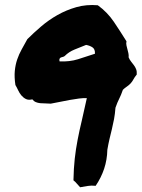

<svg xmlns="http://www.w3.org/2000/svg" viewBox="-20 -749 579 785"><path d="M497.1 -580.1Q495.1 -571.3 497.1 -563Q499 -554.7 501 -547.4Q502.9 -540 504.9 -531.7Q506.8 -523.4 505.9 -514.6Q509.8 -504.9 516.1 -497.1Q522.5 -489.3 527.8 -481.9Q533.2 -474.6 536.6 -465.8Q540 -457 539.1 -444.3Q530.3 -433.6 525.4 -424.3Q520.5 -415 513.7 -407.7Q506.8 -400.4 498 -394.5Q489.3 -388.7 482.4 -381.8Q474.6 -359.4 467.3 -345.2Q460 -331.1 452.1 -308.6Q450.2 -283.2 446.3 -262.2Q442.4 -241.2 437.5 -221.2Q432.6 -201.2 427.7 -180.7Q422.9 -160.2 418.9 -136.7Q418 -95.7 405.8 -59.1Q393.6 -22.5 371.1 10.7Q353.5 8.8 339.4 11.2Q325.2 13.7 307.6 16.6Q299.8 8.8 293.9 1.5Q288.1 -5.9 280.3 -11.7Q281.2 -60.5 285.6 -100.1Q290 -139.6 297.4 -177.7Q304.7 -215.8 314.5 -256.3Q324.2 -296.9 335 -347.7Q321.3 -348.6 303.2 -346.2Q285.2 -343.8 265.1 -340.3Q245.1 -336.9 225.1 -332.5Q205.1 -328.1 187.5 -325.2Q176.8 -326.2 165.5 -326.2Q154.3 -326.2 144.5 -327.1Q134.8 -328.1 126.5 -331.5Q118.2 -335 112.3 -342.8Q96.7 -338.9 85.9 -344.2Q75.2 -349.6 67.4 -358.9Q59.6 -368.2 54.2 -379.9Q48.8 -391.6 43 -401.4Q38.1 -433.6 40.5 -459Q43 -484.4 50.3 -505.9Q57.6 -527.3 68.8 -547.4Q80.1 -567.4 91.8 -588.9Q117.2 -614.3 147.9 -640.6Q178.7 -667 214.8 -687.5Q251 -708 292 -719.7Q333 -731.4 379.9 -727.5Q418.9 -699.2 445.3 -660.2Q471.7 -621.1 497.1 -580.1ZM368.2 -529.3Q369.1 -547.9 358.4 -555.2Q347.7 -562.5 332 -565.4Q307.6 -555.7 284.7 -546.4Q261.7 -537.1 245.1 -520.5Q242.2 -517.6 237.8 -516.6Q233.4 -515.6 229.5 -514.2Q225.6 -512.7 223.6 -508.8Q221.7 -504.9 223.6 -498Q264.6 -496.1 298.8 -506.8Q333 -517.6 368.2 -529.3Z"/></svg>

Font: Permanent Marker
Style: Regular
Weight: 400
Designer: Font Diner, Inc
Foundry: Font Diner, Inc
Version: Version 1.000